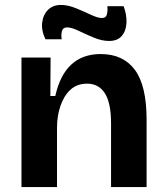

<svg xmlns="http://www.w3.org/2000/svg" viewBox="-20 -758 673 778"><path d="M67 0V-525H185L184 -369H204Q242 -539 388 -539Q479 -539 526.5 -475Q574 -411 574 -273V0H430V-258Q430 -341 405 -380Q380 -419 333 -419Q292 -419 265.5 -394.5Q239 -370 225 -329Q211 -288 211 -240V0ZM422 -592Q393 -592 360.5 -605.5Q328 -619 299 -633Q270 -647 252 -647Q235 -647 231 -632Q227 -617 230 -599H164Q147 -635 151 -667Q155 -699 175 -718.5Q195 -738 227 -738Q255 -738 287 -725Q319 -712 347.5 -698.5Q376 -685 393 -685Q410 -685 413.5 -701Q417 -717 415 -733H481Q494 -698 492.5 -665.5Q491 -633 473.5 -612.5Q456 -592 422 -592Z"/></svg>

Font: Bricolage Grotesque 12pt Bricolage Grotesque 10pt Regular
Style: Bold
Weight: 700
Designer: Mathieu Triay
Foundry: Atelier Triay
Version: Version 1.001; ttfautohint (v1.8.4.7-5d5b);gftools[0.9.33.de